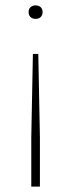

<svg xmlns="http://www.w3.org/2000/svg" viewBox="-20 -510 264 712"><path d="M128 182V0L122 -310H102L96 0V182ZM112 -440C128 -440 138 -450 138 -465C138 -480 128 -490 112 -490C96 -490 86 -480 86 -465C86 -450 96 -440 112 -440Z"/></svg>

Font: Gantari Thin
Style: Regular
Weight: 250
Designer: Anugrah Pasau
Foundry: Lafontype
Version: Version 1.000